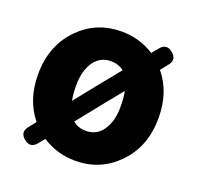

<svg xmlns="http://www.w3.org/2000/svg" viewBox="-109 -702 855 834"><g transform="rotate(20 318.5 -285.5)"><path d="M86 4Q53 -22 79 -54L105 -87Q40 -167 40 -284Q40 -419 125 -504Q204 -583 319 -583Q402 -583 470 -539L494 -568Q520 -600 551 -575Q584 -549 558 -517L531 -483Q597 -404 597 -284Q597 -149 512 -65Q433 14 319 14Q236 14 166 -31L143 -3Q117 29 86 4ZM319 -124Q368 -124 396.5 -165Q425 -206 425 -274Q425 -314 419 -345L338 -245L258 -145Q282 -124 319 -124ZM218 -226 298 -326 379 -426Q354 -446 319 -446Q269 -446 240.5 -404.5Q212 -363 212 -295Q212 -256 218 -226Z"/></g></svg>

Font: GenSenRounded TW H
Style: Regular
Weight: 900
Version: Version 1.501;PS 1;hotconv 16.6.51;makeotf.lib2.5.65220